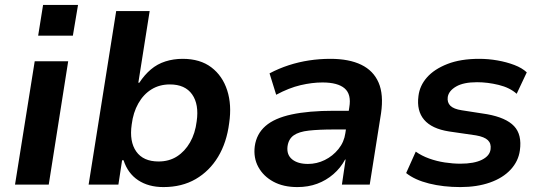

<svg xmlns="http://www.w3.org/2000/svg" viewBox="-20 -750 2196 780"><path d="M135 -605 155 -730H297L276 -605ZM41 0 121 -501H257L178 0Z M644 10Q583 10 541 -18Q499 -46 482 -99H476L461 0H340L452 -705H588L542 -414H546Q567 -446 593 -468Q619 -490 652 -500.5Q685 -511 722 -511Q793 -511 838.5 -476.5Q884 -442 903 -383Q922 -324 911 -250Q901 -171 866 -113Q831 -55 775 -22.5Q719 10 644 10ZM624 -94Q667 -94 699 -114.5Q731 -135 752 -171.5Q773 -208 779 -257Q789 -326 760.5 -366.5Q732 -407 670 -407Q628 -407 595.5 -387Q563 -367 542 -330Q521 -293 515 -244Q505 -175 533.5 -134.5Q562 -94 624 -94Z M1188 10Q1131 10 1090.5 -12Q1050 -34 1029.5 -71.5Q1009 -109 1015 -156Q1022 -206 1058.5 -238Q1095 -270 1164.5 -285Q1234 -300 1337 -300H1415L1404 -224H1337Q1276 -224 1235 -219.5Q1194 -215 1173 -200Q1152 -185 1148 -155Q1144 -121 1167 -102.5Q1190 -84 1231 -84Q1267 -84 1299.5 -100Q1332 -116 1355 -144.5Q1378 -173 1383 -209L1399 -314Q1408 -367 1380 -391Q1352 -415 1290 -415Q1248 -415 1201 -404Q1154 -393 1102 -365L1075 -452Q1113 -472 1153 -485Q1193 -498 1235.5 -504.5Q1278 -511 1322 -511Q1398 -511 1447.5 -487Q1497 -463 1518 -414.5Q1539 -366 1528 -290L1482 0H1369L1384 -102H1382Q1364 -68 1334.5 -42.5Q1305 -17 1268.5 -3.5Q1232 10 1188 10Z M1850 10Q1781 10 1723 -4.5Q1665 -19 1630 -47L1669 -134Q1693 -117 1723.5 -106Q1754 -95 1787 -90Q1820 -85 1850 -85Q1906 -85 1938 -101Q1970 -117 1973 -144Q1976 -167 1962 -180.5Q1948 -194 1914 -200L1804 -216Q1734 -227 1703 -263.5Q1672 -300 1680 -360Q1685 -402 1714.5 -435.5Q1744 -469 1797.5 -490Q1851 -511 1927 -511Q1964 -511 2001 -504.5Q2038 -498 2069.5 -486Q2101 -474 2120 -456L2079 -369Q2051 -394 2006 -405Q1961 -416 1918 -416Q1863 -416 1833 -398.5Q1803 -381 1799 -356Q1796 -334 1809.5 -320.5Q1823 -307 1856 -302L1959 -286Q2036 -272 2068.5 -237.5Q2101 -203 2092 -139Q2086 -95 2054.5 -61Q2023 -27 1970.5 -8.5Q1918 10 1850 10Z"/></svg>

Font: Nunito Sans 7pt
Style: Bold Italic
Weight: 700
Italic angle: -9°
Version: Version 3.101;gftools[0.9.27]